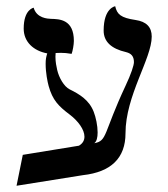

<svg xmlns="http://www.w3.org/2000/svg" viewBox="-20 -581 539 615"><path d="M131.3 -410C127.6 -398.1 126.2 -390.4 126.2 -376.6C126.2 -347.8 132.2 -318.6 135.8 -305.6C148.4 -260.3 167.2 -241.2 203 -214.2C230.5 -193.4 250.5 -165.8 250.5 -143.3C250.5 -131.7 245.2 -121.5 232.8 -114.3L53 -85L33 14L246 -20C336 -30 382 -75 382 -154C382 -275 466 -393 466 -464C466 -494 449 -512 414 -517C367 -524 355 -535 349 -561C349 -561 312 -556 312 -483C312 -448 336 -425 384 -414C400 -410 409 -401 409 -382C409 -372 400 -344 382 -306C310.1 -152.3 324.3 -129.9 281.9 -122.3C289.7 -127.6 292.7 -140.9 292.7 -156.8C292.7 -178.7 287 -205.4 280.2 -222.8C265.4 -260.8 235 -279 203.1 -294.8C185 -303.8 169 -332 163.2 -356.9C160.7 -367.8 157.6 -382.3 157.6 -399.3C157.6 -403.5 157.8 -407.6 158.2 -411.2C164.1 -411.5 169.6 -411.7 175.3 -411.7C185 -411.7 195.4 -411 209.4 -408.5C212.8 -417.2 216.6 -438.3 216.6 -449.9C216.6 -519 170.5 -519.9 143.4 -520.6C132.4 -521.1 97.3 -522.7 87.8 -556.3C87.8 -556.3 55.9 -551.2 55.9 -489.4C55.9 -446.4 87.9 -418 131.3 -410Z"/></svg>

Font: Libertinus Serif Display
Style: Regular
Weight: 400
Designer: Philipp H. Poll
Foundry: Khaled Hosny
Version: Version 6.1